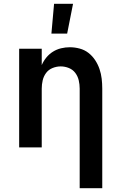

<svg xmlns="http://www.w3.org/2000/svg" viewBox="-20 -777 640 1012"><path d="M400 215V-310Q400 -332 395 -353.5Q390 -375 377 -392.5Q364 -410 343 -418.5Q322 -427 300 -427Q278 -427 257 -418.5Q236 -410 223 -392.5Q210 -375 205 -353.5Q200 -332 200 -310V0H81V-520H200V-434Q209 -455 224 -473.5Q239 -492 259 -504.5Q279 -517 302 -522.5Q325 -528 348 -528Q374 -528 400 -521Q426 -514 446.5 -498Q467 -482 481.5 -460Q496 -438 504.5 -413Q513 -388 516 -362Q519 -336 519 -310V215ZM251 -600 265 -757H365L334 -600Z"/></svg>

Font: Iosevka Aile
Style: Bold
Weight: 700
Designer: Belleve Invis
Foundry: Belleve Invis
Version: Version 28.0.1; ttfautohint (v1.8.4)